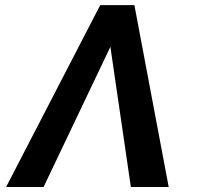

<svg xmlns="http://www.w3.org/2000/svg" viewBox="-20 -748 789 768"><path d="M503.4 0 418 -585 416 -727.5H517.6L654.8 0ZM433.1 -585 154.3 0H4.4L380.9 -727.5H482.4Z"/></svg>

Font: Inter SemiBold
Style: Italic
Weight: 600
Italic angle: -9.3988°
Designer: Rasmus Andersson
Foundry: rsms
Version: Version 4.001;git-66647c0bb